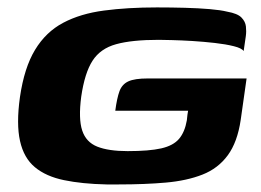

<svg xmlns="http://www.w3.org/2000/svg" viewBox="-20 -485 693 510"><path d="M263 4.9Q197.7 3.5 149.9 -6.5Q102.1 -16.4 72.7 -40.9Q43.3 -65.3 33.2 -110.4Q23 -155.6 33 -227.2Q44.4 -305.4 73.2 -352.8Q101.9 -400.2 147.9 -424.5Q193.8 -448.8 256.4 -457Q318.9 -465.3 396.9 -465.3Q435 -465.3 471.3 -464.3Q507.6 -463.3 536.9 -460.8Q566.3 -458.3 583.5 -454Q610.9 -449.2 621.3 -438.5Q631.8 -427.8 633.2 -414.8Q634.7 -401.9 633 -389.3L627.2 -349.4Q622 -357.1 600.9 -362.3Q579.9 -367.6 550.6 -370.9Q521.2 -374.2 491.1 -376.1Q461 -377.9 436.7 -378.5Q412.3 -379.2 401.8 -379.2Q330.3 -379.2 288.5 -367.6Q246.7 -356.1 225.8 -323.7Q204.9 -291.4 195.7 -227.9Q188.1 -169.6 198.3 -138.5Q208.5 -107.4 238.4 -95.5Q268.3 -83.6 319.2 -83.6Q376.3 -83.6 408.4 -90.9Q440.4 -98.2 455.7 -116.3Q470.9 -134.3 476.3 -165.4Q477.3 -173.8 477.9 -180.2Q478.6 -186.5 479.6 -190.8H286.2Q290.6 -224.3 297.4 -242.8Q304.2 -261.2 321 -268.9Q337.7 -276.6 372.5 -276.6H635L619.4 -166.7Q610.7 -107.4 585 -72.5Q559.3 -37.5 517.7 -21.2Q476.1 -4.9 420.4 0Q364.8 4.9 295.9 4.9Q288 4.9 279.6 4.9Q271.2 4.9 263 4.9Z"/></svg>

Font: Genos Thin
Style: Italic
Weight: 100
Italic angle: -8°
Designer: Robert E. Leuschke
Foundry: Robert E. Leuschke
Version: Version 1.010